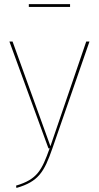

<svg xmlns="http://www.w3.org/2000/svg" viewBox="-20 -720 480 932"><path d="M320.1 -686.4V-700H119.9V-686.4ZM414.3 -518.3H398.6L224.8 -10.3L41 -518.3H25.7L215.1 0H221C182.8 106.9 160.8 150.6 58 181L59.7 192.4C167.1 161.6 194.7 114.1 234.1 0.9Z"/></svg>

Font: Fira Sans Hair
Style: Regular
Weight: 100
Designer: bBox Type GmbH & Carrois Corporate GbR & Edenspiekermann AG
Foundry: bBox Type GmbH & Carrois Corporate GbR & Edenspiekermann AG
Version: Version 4.300;PS 004.300;hotconv 1.0.88;makeotf.lib2.5.64775